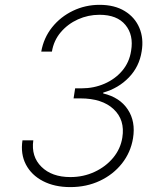

<svg xmlns="http://www.w3.org/2000/svg" viewBox="-20 -757 661 787"><path d="M268.1 9.9Q203.8 9.9 156.4 -14.6Q109 -39.1 86.3 -82.4Q63.6 -125.7 72.1 -181.8H116.5Q107.2 -115.4 149.9 -73.3Q192.5 -31.2 268.5 -31.2Q322.1 -31.2 367.9 -52.6Q413.7 -73.9 444.1 -110.6Q474.4 -147.4 481.5 -193.5Q492.9 -265.3 445.8 -309.5Q398.8 -353.7 309.3 -353.7H281.6L288 -394.9H313.9Q364.7 -394.9 408.4 -413.9Q452.1 -432.9 481.2 -467.3Q510.3 -501.8 517.4 -548.7Q528.4 -613.3 494.1 -654.8Q459.9 -696.4 387.8 -696.4Q341.3 -696.4 299.5 -677.6Q257.8 -658.7 229 -624.8Q200.3 -590.9 192.8 -545.5H149.1Q159.1 -601.9 193.5 -645.1Q228 -688.2 278.9 -712.7Q329.9 -737.2 388.1 -737.2Q449.6 -737.2 491.3 -711.6Q533 -686.1 551.3 -642.8Q569.6 -599.4 560.7 -546.5Q551.1 -484 508.3 -439.6Q465.6 -395.2 403.1 -377.5V-373.9Q470.9 -358 503.7 -308.4Q536.6 -258.9 525.2 -190Q515.6 -132.1 479.8 -86.8Q443.9 -41.5 389.2 -15.8Q334.5 9.9 268.1 9.9Z"/></svg>

Font: Inter UI Extra Light
Style: Italic
Weight: 200
Italic angle: -9.39999°
Designer: Rasmus Andersson
Foundry: rsms
Version: 3.2;8d6f07862